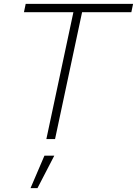

<svg xmlns="http://www.w3.org/2000/svg" viewBox="-20 -720 709 994"><path d="M220 0 360 -657H104L113 -700H669L660 -657H405L265 0ZM138 254 210 86H261L174 254Z"/></svg>

Font: Red Hat Display
Style: Italic
Weight: 300
Italic angle: -12°
Designer: Pentagram, MCKL
Foundry: Pentagram, MCKL
Version: Version 1.023